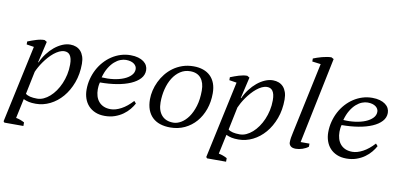

<svg xmlns="http://www.w3.org/2000/svg" viewBox="-81 -918 2822 1347"><g transform="rotate(10 1330.5 -245.0)"><path d="M78.6 132.3Q93.8 134.8 109.1 140.4Q124.5 146 138.7 153.8V179.2H3.4L-3.9 170.9L114.7 -379.9L62 -388.2V-409.2Q90.8 -420.9 122.1 -430.7Q153.3 -440.4 180.7 -440.4L197.8 -430.2L162.6 -278.8H166Q181.2 -313 203.6 -342.5Q226.1 -372.1 252.4 -393.8Q278.8 -415.5 307.6 -428Q336.4 -440.4 364.3 -440.4Q387.2 -440.4 406.2 -432.9Q425.3 -425.3 438.7 -410.4Q452.1 -395.5 459.7 -373.3Q467.3 -351.1 467.3 -321.8Q467.3 -247.6 444.6 -186.5Q421.9 -125.5 384.3 -81.5Q346.7 -37.6 297.9 -13.4Q249 10.7 196.8 10.7Q167 10.7 147 6.3Q127 2 108.4 -6.8ZM332 -387.2Q313.5 -387.2 294.7 -378.2Q275.9 -369.1 257.8 -354.5Q239.7 -339.8 223.1 -321Q206.5 -302.2 192.6 -282.5Q178.7 -262.7 168 -243.4Q157.2 -224.1 150.9 -209L117.2 -46.4Q140.6 -26.4 199.7 -26.4Q222.7 -26.4 245.4 -36.6Q268.1 -46.9 288.8 -65.2Q309.6 -83.5 327.4 -108.9Q345.2 -134.3 358.4 -164.8Q371.6 -195.3 379.2 -230Q386.7 -264.6 386.7 -301.3Q386.7 -325.2 382.8 -341.6Q378.9 -357.9 371.6 -368.2Q364.3 -378.4 354.2 -382.8Q344.2 -387.2 332 -387.2Z M888.7 -112.8Q877.9 -92.3 859.9 -70.3Q841.8 -48.3 816.7 -30.3Q791.5 -12.2 759 -0.7Q726.6 10.7 687.5 10.7Q648.4 10.7 619.1 -2Q589.8 -14.6 570.3 -36.1Q550.8 -57.6 540.8 -86.7Q530.8 -115.7 530.8 -148.9Q530.8 -188.5 540.3 -225.3Q549.8 -262.2 566.9 -294.7Q584 -327.1 608.2 -354Q632.3 -380.9 661.6 -400.1Q690.9 -419.4 724.4 -429.9Q757.8 -440.4 793.9 -440.4Q824.7 -440.4 848.1 -433.6Q871.6 -426.8 887.5 -415Q903.3 -403.3 911.1 -387.7Q918.9 -372.1 918.9 -354.5Q918.9 -320.8 895.3 -294.9Q871.6 -269 830.6 -251.2Q789.6 -233.4 733.9 -224.1Q678.2 -214.8 614.3 -214.8Q610.4 -200.7 609.1 -187.5Q607.9 -174.3 607.9 -165.5Q607.9 -139.2 614.7 -116.7Q621.6 -94.2 635.5 -77.9Q649.4 -61.5 670.7 -52.2Q691.9 -43 720.7 -43Q754.9 -43 795.2 -64.5Q835.4 -85.9 874.5 -128.9ZM767.6 -402.3Q749 -402.3 728 -394.3Q707 -386.2 686.8 -368.4Q666.5 -350.6 648.9 -321.8Q631.3 -293 620.1 -252Q663.6 -249 704.1 -254.4Q744.6 -259.8 776.1 -272.7Q807.6 -285.6 826.4 -305.2Q845.2 -324.7 845.2 -349.6Q845.2 -360.4 840.1 -369.9Q835 -379.4 825.2 -386.7Q815.4 -394 801 -398.2Q786.6 -402.3 767.6 -402.3Z M980.5 -160.2Q980.5 -190.4 988 -222.9Q995.6 -255.4 1010.5 -286.6Q1025.4 -317.9 1047.6 -345.7Q1069.8 -373.5 1098.9 -394.5Q1127.9 -415.5 1164.1 -428Q1200.2 -440.4 1243.2 -440.4Q1280.8 -440.4 1311 -429.9Q1341.3 -419.4 1362.8 -398.7Q1384.3 -377.9 1395.8 -347.4Q1407.2 -316.9 1407.2 -276.9Q1407.2 -215.3 1388.7 -162.8Q1370.1 -110.4 1336.7 -71.8Q1303.2 -33.2 1256.6 -11.2Q1210 10.7 1154.3 10.7Q1113.8 10.7 1081.5 0Q1049.3 -10.7 1026.9 -32.2Q1004.4 -53.7 992.4 -85.7Q980.5 -117.7 980.5 -160.2ZM1225.6 -402.3Q1186.5 -402.3 1155.3 -381.8Q1124 -361.3 1102.3 -326.7Q1080.6 -292 1069.1 -246.6Q1057.6 -201.2 1057.6 -151.4Q1057.6 -92.8 1086.7 -59.6Q1115.7 -26.4 1169.9 -26.4Q1196.8 -26.4 1224.9 -43Q1252.9 -59.6 1275.9 -91.8Q1298.8 -124 1313.5 -171.9Q1328.1 -219.7 1328.1 -282.7Q1328.1 -338.9 1302 -370.6Q1275.9 -402.3 1225.6 -402.3Z M1522.5 132.3Q1537.6 134.8 1553 140.4Q1568.4 146 1582.5 153.8V179.2H1447.3L1439.9 170.9L1558.6 -379.9L1505.9 -388.2V-409.2Q1534.7 -420.9 1565.9 -430.7Q1597.2 -440.4 1624.5 -440.4L1641.6 -430.2L1606.4 -278.8H1609.9Q1625 -313 1647.5 -342.5Q1669.9 -372.1 1696.3 -393.8Q1722.7 -415.5 1751.5 -428Q1780.3 -440.4 1808.1 -440.4Q1831.1 -440.4 1850.1 -432.9Q1869.1 -425.3 1882.6 -410.4Q1896 -395.5 1903.6 -373.3Q1911.1 -351.1 1911.1 -321.8Q1911.1 -247.6 1888.4 -186.5Q1865.7 -125.5 1828.1 -81.5Q1790.5 -37.6 1741.7 -13.4Q1692.9 10.7 1640.6 10.7Q1610.8 10.7 1590.8 6.3Q1570.8 2 1552.2 -6.8ZM1775.9 -387.2Q1757.3 -387.2 1738.5 -378.2Q1719.7 -369.1 1701.7 -354.5Q1683.6 -339.8 1667 -321Q1650.4 -302.2 1636.5 -282.5Q1622.6 -262.7 1611.8 -243.4Q1601.1 -224.1 1594.7 -209L1561 -46.4Q1584.5 -26.4 1643.6 -26.4Q1666.5 -26.4 1689.2 -36.6Q1711.9 -46.9 1732.7 -65.2Q1753.4 -83.5 1771.2 -108.9Q1789.1 -134.3 1802.2 -164.8Q1815.4 -195.3 1823 -230Q1830.6 -264.6 1830.6 -301.3Q1830.6 -325.2 1826.7 -341.6Q1822.8 -357.9 1815.4 -368.2Q1808.1 -378.4 1798.1 -382.8Q1788.1 -387.2 1775.9 -387.2Z M2117.2 -610.4 2056.2 -618.2V-639.6Q2068.4 -644.5 2084.5 -650.1Q2100.6 -655.8 2117.9 -660.2Q2135.3 -664.6 2152.3 -667.5Q2169.4 -670.4 2183.6 -670.4L2200.7 -661.1L2073.7 -47.4H2136.7V-25.4Q2119.6 -11.7 2095 -3.4Q2070.3 4.9 2047.4 4.9Q2022.5 4.9 2010.7 -6.1Q1999 -17.1 1999 -31.7Q1999 -49.3 2001.7 -65.7Q2004.4 -82 2008.8 -101.6Z M2610.4 -112.8Q2599.6 -92.3 2581.5 -70.3Q2563.5 -48.3 2538.3 -30.3Q2513.2 -12.2 2480.7 -0.7Q2448.2 10.7 2409.2 10.7Q2370.1 10.7 2340.8 -2Q2311.5 -14.6 2292 -36.1Q2272.5 -57.6 2262.5 -86.7Q2252.4 -115.7 2252.4 -148.9Q2252.4 -188.5 2262 -225.3Q2271.5 -262.2 2288.6 -294.7Q2305.7 -327.1 2329.8 -354Q2354 -380.9 2383.3 -400.1Q2412.6 -419.4 2446 -429.9Q2479.5 -440.4 2515.6 -440.4Q2546.4 -440.4 2569.8 -433.6Q2593.3 -426.8 2609.1 -415Q2625 -403.3 2632.8 -387.7Q2640.6 -372.1 2640.6 -354.5Q2640.6 -320.8 2616.9 -294.9Q2593.3 -269 2552.2 -251.2Q2511.2 -233.4 2455.6 -224.1Q2399.9 -214.8 2335.9 -214.8Q2332 -200.7 2330.8 -187.5Q2329.6 -174.3 2329.6 -165.5Q2329.6 -139.2 2336.4 -116.7Q2343.3 -94.2 2357.2 -77.9Q2371.1 -61.5 2392.3 -52.2Q2413.6 -43 2442.4 -43Q2476.6 -43 2516.8 -64.5Q2557.1 -85.9 2596.2 -128.9ZM2489.3 -402.3Q2470.7 -402.3 2449.7 -394.3Q2428.7 -386.2 2408.4 -368.4Q2388.2 -350.6 2370.6 -321.8Q2353 -293 2341.8 -252Q2385.3 -249 2425.8 -254.4Q2466.3 -259.8 2497.8 -272.7Q2529.3 -285.6 2548.1 -305.2Q2566.9 -324.7 2566.9 -349.6Q2566.9 -360.4 2561.8 -369.9Q2556.6 -379.4 2546.9 -386.7Q2537.1 -394 2522.7 -398.2Q2508.3 -402.3 2489.3 -402.3Z"/></g></svg>

Font: PT Astra Serif
Style: Italic
Weight: 400
Italic angle: -16°
Designer: A.Korolkova, I. Chaeva
Foundry: ParaType Ltd
Version: Version 1.001